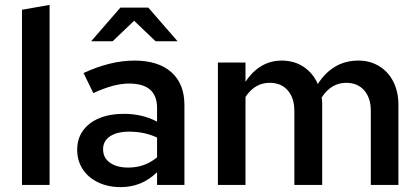

<svg xmlns="http://www.w3.org/2000/svg" viewBox="-20 -757 1718 786"><path d="M70 0V-717L183 -737V0Z M474 9Q422 9 381.5 -10.5Q341 -30 318.5 -64.5Q296 -99 296 -144Q296 -189 319.5 -222Q343 -255 386 -273Q429 -291 488 -291Q523 -291 557 -283.5Q591 -276 623 -259V-315Q623 -365 594.5 -390Q566 -415 508 -415Q477 -415 441.5 -405.5Q406 -396 362 -376L322 -458Q432 -509 530 -509Q628 -509 681.5 -461.5Q735 -414 735 -327V0H623V-52Q591 -21 554 -6Q517 9 474 9ZM402 -146Q402 -111 430 -91Q458 -71 505 -71Q539 -71 568.5 -81.5Q598 -92 623 -113V-194Q597 -206 569 -212Q541 -218 508 -218Q459 -218 430.5 -199Q402 -180 402 -146ZM617 -588 529 -672 441 -588H353L473 -726H587L707 -588Z M872 0V-501H985V-422Q1013 -465 1050.5 -487Q1088 -509 1133 -509Q1185 -509 1223.5 -483Q1262 -457 1281 -413Q1311 -460 1352.5 -484.5Q1394 -509 1447 -509Q1495 -509 1532.5 -486Q1570 -463 1590.5 -422Q1611 -381 1611 -328V0H1498V-303Q1498 -356 1471 -387Q1444 -418 1397 -418Q1367 -418 1341.5 -403Q1316 -388 1297 -358Q1298 -351 1298.5 -343.5Q1299 -336 1299 -328V0H1185V-303Q1185 -356 1158 -387Q1131 -418 1084 -418Q1023 -418 985 -360V0Z"/></svg>

Font: Red Hat Text Medium
Style: Regular
Weight: 500
Designer: Pentagram, MCKL
Foundry: Pentagram, MCKL
Version: Version 1.023